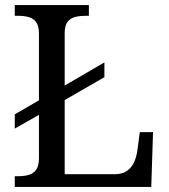

<svg xmlns="http://www.w3.org/2000/svg" viewBox="-20 -734 663 754"><path d="M38 0V-42H51Q74 -42 92.5 -47Q111 -52 122 -67.5Q133 -83 133 -114V-283L38 -229V-285L133 -340V-600Q133 -632 122 -647Q111 -662 92.5 -667Q74 -672 51 -672H38V-714H329V-672H316Q294 -672 275.5 -667.5Q257 -663 245.5 -648.5Q234 -634 234 -604V-398L390 -489V-431L234 -341V-50H431Q461 -50 479.5 -63.5Q498 -77 507 -98Q516 -119 519 -140L529 -215H581L574 0Z"/></svg>

Font: Noto Rashi Hebrew
Style: Regular
Weight: 400
Version: Version 1.006